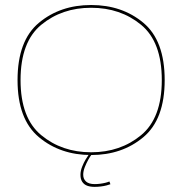

<svg xmlns="http://www.w3.org/2000/svg" viewBox="-20 -614 757 766"><path d="M343.5 4.5Q467 4.5 552 -66.8Q637 -138 637 -294.5Q637 -452 552 -523Q467 -594 343.5 -594Q220.5 -594 135.2 -523Q50 -452 50 -294.5Q50 -138 135.2 -66.8Q220.5 4.5 343.5 4.5ZM343.5 -6.5Q227 -6.5 144.5 -74.8Q62 -143 62 -294.5Q62 -447 144.5 -515Q227 -583 343.5 -583Q460.5 -583 543 -515Q625.5 -447 625.5 -294.5Q625.5 -143 543 -74.8Q460.5 -6.5 343.5 -6.5ZM357 131.5Q369.5 131.5 382 130Q394.5 128.5 404.8 125.8Q415 123 420.5 121L416.5 110Q411 112.5 401.2 115Q391.5 117.5 380 119Q368.5 120.5 358 120.5Q334.5 120.5 323.2 110.2Q312 100 312 83Q312 69 318.2 53Q324.5 37 332.2 23.2Q340 9.5 344 4.5H333Q329.5 9 321.8 22Q314 35 307.5 51.5Q301 68 301 83.5Q301 100.5 308 111.2Q315 122 327.5 126.8Q340 131.5 357 131.5Z"/></svg>

Font: Anybody Expanded Thin
Style: Regular
Weight: 250
Width: 7
Version: Version 1.113;gftools[0.9.25]